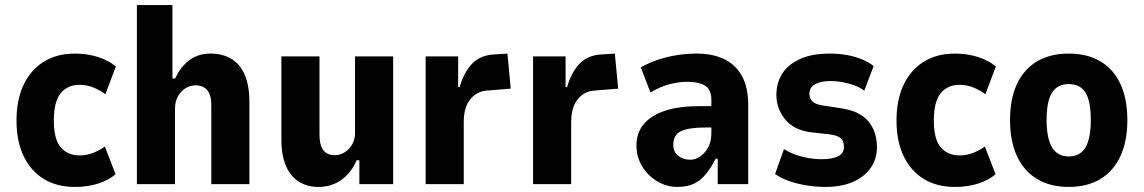

<svg xmlns="http://www.w3.org/2000/svg" viewBox="-20 -725 4504 756"><path d="M275 11Q203 11 152 -20.5Q101 -52 73 -110.5Q45 -169 45 -251Q45 -332 73 -391Q101 -450 152.5 -482Q204 -514 275 -514Q325 -514 367.5 -500Q410 -486 436 -463L395 -354Q372 -371 346.5 -381Q321 -391 293 -391Q246 -391 219 -358Q192 -325 192 -250Q192 -176 219.5 -144.5Q247 -113 294 -113Q321 -113 346.5 -123Q372 -133 393 -148L435 -39Q409 -16 367.5 -2.5Q326 11 275 11Z M519 0V-705H659V-416H670Q688 -458 723 -486Q758 -514 810 -514Q856 -514 890.5 -493.5Q925 -473 943.5 -430.5Q962 -388 962 -323V0H812V-312Q812 -339 804.5 -356Q797 -373 783 -381Q769 -389 750 -389Q729 -389 710.5 -377.5Q692 -366 680.5 -345.5Q669 -325 669 -297V0Z M1233 11Q1191 11 1158 -9Q1125 -29 1106.5 -70.5Q1088 -112 1088 -175V-503H1238V-195Q1238 -167 1245 -148.5Q1252 -130 1266 -122Q1280 -114 1298 -114Q1319 -114 1337.5 -125.5Q1356 -137 1367 -157Q1378 -177 1378 -201V-503H1528V0H1395V-94H1384Q1365 -47 1326 -18Q1287 11 1233 11Z M1656 0V-503H1784V-382H1790Q1805 -436 1835.5 -470.5Q1866 -505 1917 -510L1978 -514L1991 -376L1894 -368Q1855 -364 1830.5 -332.5Q1806 -301 1806 -244V0Z M2079 0V-503H2207V-382H2213Q2228 -436 2258.5 -470.5Q2289 -505 2340 -510L2401 -514L2414 -376L2317 -368Q2278 -364 2253.5 -332.5Q2229 -301 2229 -244V0Z M2646 11Q2605 11 2568 -11Q2531 -33 2508.5 -70Q2486 -107 2486 -153Q2486 -202 2515 -236.5Q2544 -271 2598.5 -289Q2653 -307 2732 -307H2798V-223H2758Q2725 -223 2701.5 -219.5Q2678 -216 2662.5 -209Q2647 -202 2639 -188.5Q2631 -175 2631 -155Q2631 -127 2650.5 -111.5Q2670 -96 2698 -96Q2718 -96 2737.5 -109.5Q2757 -123 2769 -146Q2781 -169 2781 -200V-332Q2781 -372 2756.5 -387.5Q2732 -403 2687 -403Q2655 -403 2618.5 -394Q2582 -385 2541 -361L2503 -460Q2540 -480 2574.5 -491Q2609 -502 2646 -508Q2683 -514 2725 -514Q2785 -514 2830.5 -492.5Q2876 -471 2901 -426.5Q2926 -382 2926 -312V0H2806V-100H2798Q2781 -67 2761 -41.5Q2741 -16 2714 -2.5Q2687 11 2646 11Z M3230 11Q3191 11 3153 4.5Q3115 -2 3084.5 -13Q3054 -24 3032 -40L3067 -138Q3091 -123 3116.5 -114.5Q3142 -106 3167 -102Q3192 -98 3213 -98Q3255 -98 3279 -109Q3303 -120 3303 -147Q3303 -170 3290 -181Q3277 -192 3247 -196L3174 -204Q3105 -213 3071 -255.5Q3037 -298 3037 -351Q3037 -398 3059.5 -434Q3082 -470 3128.5 -492Q3175 -514 3249 -514Q3284 -514 3316.5 -508Q3349 -502 3375.5 -490.5Q3402 -479 3420 -465L3383 -368Q3366 -381 3344 -389Q3322 -397 3297.5 -401.5Q3273 -406 3250 -406Q3212 -406 3189.5 -393.5Q3167 -381 3167 -356Q3167 -335 3180.5 -324Q3194 -313 3224 -309L3290 -299Q3365 -288 3399 -247.5Q3433 -207 3433 -145Q3433 -99 3408 -63.5Q3383 -28 3338 -8.5Q3293 11 3230 11Z M3740 11Q3668 11 3617 -20.5Q3566 -52 3538 -110.5Q3510 -169 3510 -251Q3510 -332 3538 -391Q3566 -450 3617.5 -482Q3669 -514 3740 -514Q3790 -514 3832.5 -500Q3875 -486 3901 -463L3860 -354Q3837 -371 3811.5 -381Q3786 -391 3758 -391Q3711 -391 3684 -358Q3657 -325 3657 -250Q3657 -176 3684.5 -144.5Q3712 -113 3759 -113Q3786 -113 3811.5 -123Q3837 -133 3858 -148L3900 -39Q3874 -16 3832.5 -2.5Q3791 11 3740 11Z M4188 11Q4115 11 4063 -20.5Q4011 -52 3984 -111Q3957 -170 3957 -252Q3957 -335 3984 -393.5Q4011 -452 4063 -483Q4115 -514 4188 -514Q4262 -514 4313.5 -483Q4365 -452 4392 -393.5Q4419 -335 4419 -252Q4419 -170 4392 -111Q4365 -52 4313.5 -20.5Q4262 11 4188 11ZM4188 -109Q4233 -109 4254 -144.5Q4275 -180 4275 -253Q4275 -327 4254 -360.5Q4233 -394 4188 -394Q4144 -394 4122.5 -360.5Q4101 -327 4101 -253Q4101 -180 4122.5 -144.5Q4144 -109 4188 -109Z"/></svg>

Font: Nunito Sans 7pt Condensed ExtraBold
Style: Regular
Weight: 800
Width: 3
Designer: Vernon Adams
Foundry: Vernon Adams
Version: Version 3.101;gftools[0.9.27]